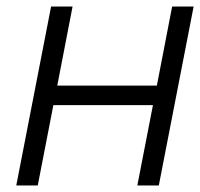

<svg xmlns="http://www.w3.org/2000/svg" viewBox="-20 -570 615 590"><path d="M156 -307 203 -550H137L30 0H96L144 -247H450L402 0H468L575 -550H509L462 -307Z"/></svg>

Font: Cambay Devanagari
Style: Italic
Weight: 400
Italic angle: -11°
Designer: Pooja Saxena
Foundry: Pooja Saxena
Version: Version 1.018;PS 001.018;hotconv 1.0.70;makeotf.lib2.5.58329